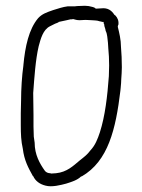

<svg xmlns="http://www.w3.org/2000/svg" viewBox="-20 -653 491 665"><path d="M52 -220C52 -189 53 -164 59 -138C64 -97 78 -72 94 -43H95C102 -27 117 -15 138 -10C160 -4 190 -12 209 -17C228 -23 248 -29 261 -42H263C355 -95 381 -206 397 -339L398 -349C399 -360 400 -370 400 -379C401 -393 402 -407 402 -420C402 -444 401 -468 399 -491C399 -515 393 -540 388 -560V-561C388 -564 389 -566 390 -567C392 -581 387 -592 379 -600L377 -601L376 -602C367 -616 354 -627 330 -624H329L312 -623C306 -629 299 -629 287 -632C284 -632 278 -633 274 -633C265 -633 258 -632 247 -632C243 -631 237 -631 232 -631H214C198 -629 180 -623 164 -618C141 -610 126 -605 112 -590C80 -552 67 -492 61 -427V-426C56 -391 53 -344 53 -305C53 -290 52 -275 52 -261ZM95 -331C99 -385 103 -446 114 -493C121 -519 129 -550 153 -562L171 -571C176 -573 180 -574 183 -576V-577L211 -583C216 -584 220 -585 224 -586H230L232 -587H233C240 -585 247 -583 256 -583C262 -583 268 -584 276 -584C284 -584 292 -583 297 -583C303 -583 308 -582 312 -582C316 -582 319 -581 326 -579C328 -579 331 -578 331 -578C332 -578 334 -577 335 -577H339V-573C339 -573 340 -569 341 -569V-567C341 -561 345 -555 346 -546C352 -535 352 -519 354 -504V-503C354 -499 355 -493 355 -487C357 -467 358 -447 358 -426C358 -413 357 -401 357 -389C352 -320 344 -251 326 -195C318 -171 310 -150 293 -132C283 -118 271 -109 257 -98C233 -78 212 -57 174 -53H173C169 -53 164 -52 158 -52H157L154 -53C147 -53 139 -56 135 -62C118 -86 100 -117 100 -159L97 -180V-181C97 -192 96 -204 96 -215V-255C96 -279 95 -305 95 -331ZM208 -17H209ZM355 -487Z"/></svg>

Font: Scribbler
Style: Lt
Weight: 300
Designer: Mew Too
Foundry: Cannot Into Space Fonts
Version: Version 1.001